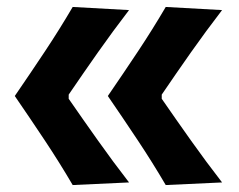

<svg xmlns="http://www.w3.org/2000/svg" viewBox="-20 -530 686 552"><path d="M456.5 2Q419 -62 376.5 -126Q334 -190 290 -254Q334 -318 376.5 -382Q419 -446 456.5 -510L618.5 -501Q572 -440.5 529.2 -379.8Q486.5 -319 445 -258V-246Q486.5 -186 529.2 -125.8Q572 -65.5 618.5 -5.5ZM189 2Q151.5 -62 109 -126Q66.5 -190 22.5 -254Q66.5 -318 109 -382Q151.5 -446 189 -510L351 -501Q304.5 -440.5 261.8 -379.8Q219 -319 177.5 -258V-246Q219 -186 261.8 -125.8Q304.5 -65.5 351 -5.5Z"/></svg>

Font: Commissioner Flair
Style: Bold
Weight: 700
Designer: Kostas Bartsokas
Foundry: Kostas Bartsokas
Version: Version 1.000; ttfautohint (v1.8.3)